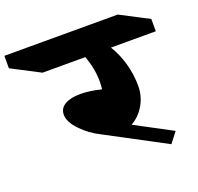

<svg xmlns="http://www.w3.org/2000/svg" viewBox="-285 -938 1167 1130"><g transform="rotate(-20 298.5 -373.5)"><path d="M461 -617Q496 -561 515.5 -491.5Q535 -422 535 -351Q535 -286 503 -231.5Q471 -177 420 -149L651 -26L601 39L232 -157Q165 -190 115 -242.5Q65 -295 65 -340Q65 -380 100.5 -401Q136 -422 198 -422Q256 -422 328 -404Q331 -427 331 -452Q331 -533 300 -616H32L-145 -708V-786H565L742 -694V-617Z"/></g></svg>

Font: Inknut Antiqua Black
Style: Regular
Weight: 900
Designer: Claus Eggers Sørensen
Foundry: Claus Eggers Sørensen
Version: Version 1.003; ttfautohint (v1.8.2) -l 8 -r 50 -G 200 -x 14 